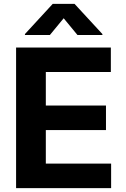

<svg xmlns="http://www.w3.org/2000/svg" viewBox="-20 -973 653 993"><path d="M63.2 0V-727.3H553.3V-600.5H217V-427.2H528.1V-300.4H217V-126.8H554.7V0ZM237.9 -791.9H109V-796.9L252.8 -953.1H365.4L509.6 -796.9V-791.9H380.7L309.3 -878.6Z"/></svg>

Font: Inter Zeller
Style: Bold
Weight: 700
Designer: Rasmus Andersson; Joe Bland
Foundry: zeller
Version: Version 3.015;git-dec3a8cb1